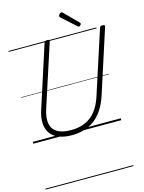

<svg xmlns="http://www.w3.org/2000/svg" viewBox="-234 -1389 1518 2020"><g transform="rotate(-15 525.0 -379.5)"><path d="M419 19Q332 19 273 -5.5Q214 -30 183.5 -75Q153 -120 150 -183Q147 -246 172 -321L390 -996Q393 -1006 400 -1010.5Q407 -1015 423 -1015Q437 -1015 443.5 -1010.5Q450 -1006 446 -995L225 -316Q197 -229 207.5 -166Q218 -103 271.5 -69Q325 -35 423 -35Q511 -35 578.5 -65Q646 -95 694 -156Q742 -217 771 -309L994 -996Q997 -1006 1003.5 -1010.5Q1010 -1015 1026 -1015Q1055 -1015 1049 -995L826 -305Q791 -197 734.5 -125Q678 -53 599.5 -17Q521 19 419 19ZM784 -1066Q781 -1066 778 -1068Q775 -1070 770 -1073L617 -1211Q612 -1215 611 -1218Q610 -1221 610 -1226Q610 -1232 615.5 -1240Q621 -1248 629 -1253.5Q637 -1259 643 -1259Q648 -1259 651 -1256.5Q654 -1254 658 -1250L804 -1103Q808 -1099 808.5 -1096Q809 -1093 809 -1090Q809 -1084 800.5 -1075Q792 -1066 784 -1066ZM0 490H958V500H0ZM0 -20H958V0H0ZM0 -505H958V-500H0ZM0 -1010H958V-1000H0Z"/></g></svg>

Font: Playwrite MX Guides
Style: Regular
Weight: 400
Designer: Veronika Burian, José Scaglione
Foundry: TypeTogether
Version: Version 1.003